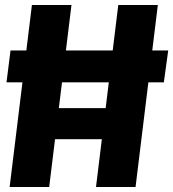

<svg xmlns="http://www.w3.org/2000/svg" viewBox="-20 -747 692 767"><path d="M363.5 0 452.5 -727H610.5L521.5 0ZM18.5 0 107.5 -727H265.5L176.5 0ZM142 -191 158 -315H457.5L440 -191ZM6 -418 22 -545.5H652L634.5 -418Z"/></svg>

Font: Spline Sans Mono
Style: Italic
Weight: 400
Italic angle: -4°
Monospace: yes
Designer: Eben Sorkin, Mirko Velimirovic
Foundry: Sorkin Type
Version: Version 1.004